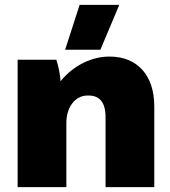

<svg xmlns="http://www.w3.org/2000/svg" viewBox="-20 -764 696 784"><path d="M390 -561 467 -744H305L246 -561ZM52 0H251V-263C251 -324 285 -374 338 -374H341C387 -374 411 -346 411 -285V0H610V-330C610 -456 541 -533 428 -533H425C361 -533 284 -502 227 -432C227 -454 218 -497 210 -520H52Z"/></svg>

Font: Fixel Display Black
Style: Regular
Weight: 900
Designer: AlfaBravo + MacPaw
Foundry: Kyrylo Tkachov, Marchela Mozhyna, Serhii Makarenko, Maria Weinstein, Zakhar Kryvoshyya
Version: Version 1.211